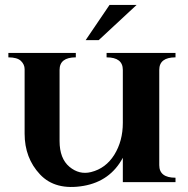

<svg xmlns="http://www.w3.org/2000/svg" viewBox="-20 -740 762 780"><path d="M288 -525V-507Q222 -507 222 -456V-167Q222 -96 262 -62.5Q302 -29 350 -41Q410 -56 444.5 -111.5Q479 -167 479 -241V-456Q479 -507 413 -507V-525H693V-507Q627 -507 627 -456V-69Q627 -18 693 -18V0H479V-99Q428 -4 320 15Q205 35 142.5 -31.5Q80 -98 80 -197V-459Q80 -478 65 -492.5Q50 -507 14 -507V-525ZM425 -720H535L381 -577H328Z"/></svg>

Font: Uncial Antiqua
Style: Regular
Weight: 400
Designer: Astigmatic (AOETI)
Foundry: Astigmatic (AOETI)
Version: Version 1.000